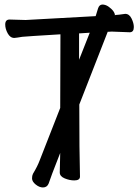

<svg xmlns="http://www.w3.org/2000/svg" viewBox="-20 -777 617 845"><path d="M169 48Q153 48 137 35Q121 22 121 8Q121 -4 125 -12Q145 -45 155 -72L245 -302L246 -626Q97 -617 78 -615Q55 -611 43 -610Q25 -610 14 -630Q3 -650 3 -669Q3 -691 22 -691L93 -689L401 -706Q406 -723 411.5 -740Q417 -757 431 -757Q443 -757 456 -749Q486 -728 486 -708L487 -711Q497 -711 531 -716Q549 -716 559 -695.5Q569 -675 569 -658Q569 -635 551 -635L471 -638L456 -637V-638L454 -637L329 -317Q329 -106 332 0Q332 17 307 17Q286 17 264.5 8Q243 -1 243 -18Q245 -77 245 -104Q201 8 194 31Q187 48 169 48ZM328 -514 375 -633 328 -630Z"/></svg>

Font: LXGW WenKai Medium
Style: Regular
Weight: 500
Designer: LXGW / Fontworks Inc.
Foundry: LXGW / Fontworks Inc.
Version: Version 1.501; October 10, 2024